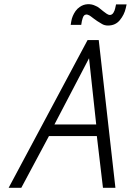

<svg xmlns="http://www.w3.org/2000/svg" viewBox="-20 -890 620 910"><path d="M530 -869 526 -851Q524 -840 517.5 -829.5Q511 -819 500 -819Q494 -819 484.5 -825.5Q475 -832 469 -837Q460 -844 451 -851.5Q442 -859 431 -863Q415 -871 395 -870Q375 -869 358 -857Q346 -849 338 -837.5Q330 -826 325 -814Q320 -802 318 -790L315 -772H365L368 -790Q369 -795 372 -804.5Q375 -814 380 -818Q388 -823 396.5 -820Q405 -817 411 -812Q418 -807 425.5 -801Q433 -795 441 -790Q452 -783 464 -776Q476 -769 492 -769Q527 -769 548 -794.5Q569 -820 576 -851L580 -869ZM527 0 448 -700H395L21 0H81L212 -245H439L468 0ZM238 -300 402 -614 436 -300Z"/></svg>

Font: Advent Pro
Style: Italic
Weight: 400
Italic angle: -12°
Designer: VivaRado, Andreas Kalpakidis
Foundry: VivaRado, Andreas Kalpakidis
Version: Version 3.000